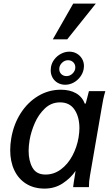

<svg xmlns="http://www.w3.org/2000/svg" viewBox="-20 -1072 640 1100"><path d="M38.5 -212Q38.5 -245 44.5 -280Q58 -359.5 98.2 -422.8Q138.5 -486 198.5 -522Q258.5 -558 328.5 -558Q380 -558 415.5 -537.8Q451 -517.5 466.5 -477L471.5 -480L489.5 -550H583.5Q576 -525 571.5 -503.2Q567 -481.5 562.5 -453.5L496 -68.5Q492 -44.5 490.8 -32.8Q489.5 -21 489.5 0H399Q400.5 -14 403 -29.8Q405.5 -45.5 408 -61L413 -93Q386 -52.5 340 -22Q294 8.5 235.5 8.5Q174.5 8.5 130 -19.2Q85.5 -47 62 -96.8Q38.5 -146.5 38.5 -212ZM430 -283.5Q435 -314.5 435 -337.5Q435 -402 407 -443.8Q379 -485.5 324 -485.5Q274 -485.5 237.2 -450.8Q200.5 -416 179 -366.2Q157.5 -316.5 149.5 -269Q144 -236 144 -208.5Q144 -150.5 166.2 -111.2Q188.5 -72 240.5 -72Q289 -72 328.8 -101.5Q368.5 -131 394.5 -179.5Q420.5 -228 430 -283.5ZM270.5 -669.5Q270.5 -678.5 272 -687.5Q276 -712 291.8 -732.2Q307.5 -752.5 330.2 -764.2Q353 -776 377 -776Q401 -776 420 -765Q439 -754 450 -735.2Q461 -716.5 461 -693.5Q461 -685.5 459.5 -677Q455 -652 439.2 -631.2Q423.5 -610.5 401 -598.5Q378.5 -586.5 354 -586.5Q330 -586.5 311 -597.2Q292 -608 281.2 -627Q270.5 -646 270.5 -669.5ZM411.5 -686Q411.5 -703.5 399.8 -715.2Q388 -727 370 -727Q350 -727 334.8 -711.8Q319.5 -696.5 319.5 -676.5Q319.5 -659 331.2 -647.5Q343 -636 361 -636Q381 -636 396.2 -651.2Q411.5 -666.5 411.5 -686ZM282.5 -846.5 399.5 -1051.5H529L365 -846.5Z"/></svg>

Font: JuliaMono Medium
Style: Italic
Weight: 500
Italic angle: -9°
Monospace: yes
Designer: cormullion
Foundry: corm
Version: Version 0.054; ttfautohint (v1.8.4)